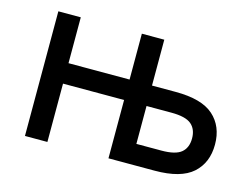

<svg xmlns="http://www.w3.org/2000/svg" viewBox="-75 -622 970 744"><g transform="rotate(15 410.0 -250.0)"><path d="M410 -234H165V0H75V-500H165V-316H410V-500H500V-316H595Q700 -316 747.5 -273.5Q795 -231 795 -158Q795 -85 747.5 -42.5Q700 0 595 0H410ZM500 -234V-82H600Q657 -82 680 -101.5Q703 -121 703 -158Q703 -195 680 -214.5Q657 -234 600 -234Z"/></g></svg>

Font: PT Root UI Web Medium
Style: Regular
Weight: 500
Designer: Vitaly Kuzmin
Foundry: ParaType Ltd.
Version: Version 1.001W